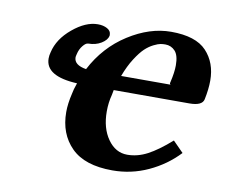

<svg xmlns="http://www.w3.org/2000/svg" viewBox="-58 -515 701 598"><g transform="rotate(10 292.0 -216.5)"><path d="M308.1 -282.2H340.8H465.8Q460 -282.2 462.9 -291Q470.2 -322.3 470.2 -344.2Q470.2 -376 457.8 -389.4Q445.3 -402.8 426.8 -402.8Q419.4 -402.8 411.9 -401.6Q404.3 -400.4 390.4 -393.6Q376.5 -386.7 363.8 -374.8Q351.1 -362.8 335.7 -338.9Q320.3 -314.9 308.1 -282.2ZM504.9 -112.8 538.1 -79.1Q498.5 -37.1 445.1 -12.5Q391.6 12.2 332 12.2Q244.1 12.2 201.7 -30.5Q159.2 -73.2 159.2 -142.1Q159.2 -168.9 167 -201.2Q168.9 -213.4 176.8 -235.8Q76.2 -240.7 76.2 -296.9Q76.2 -306.6 79.1 -316.9Q88.9 -359.9 129.9 -394Q170.9 -428.2 209 -428.2Q226.6 -428.2 238.8 -421.4Q251 -414.6 251 -402.8V-398.9Q248 -385.3 230.5 -374.5Q212.9 -363.8 189.9 -363.8Q182.1 -363.8 172.9 -352.3Q163.6 -340.8 160.2 -325.2Q158.2 -317.4 158.2 -314.9Q158.2 -290.5 196.8 -284.2Q235.4 -358.4 303 -401.6Q370.6 -444.8 438 -444.8Q516.1 -444.8 550 -408.7Q584 -372.6 584 -315.9Q584 -289.1 577.1 -255.9Q572.8 -234.9 532.2 -234.9H293Q290.5 -222.7 290 -219.2Q283.2 -193.8 283.2 -166Q283.2 -112.8 307.6 -78.4Q332 -43.9 369.1 -43.9Q401.4 -43.9 432.6 -60.3Q463.9 -76.7 504.9 -112.8Z"/></g></svg>

Font: Linux Libertine G
Style: Bold Italic
Weight: 700
Italic angle: -11.5°
Designer: Philipp H. Poll
Foundry: Philipp H. Poll
Version: Version 4.1.0